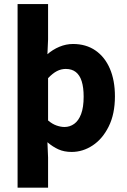

<svg xmlns="http://www.w3.org/2000/svg" viewBox="-20 -720 613 925"><path d="M64.7 184.1V-700.5H211.6V-529.8L208.5 -458.8Q234 -481.2 266.2 -494.7Q298.4 -508.1 331.9 -508.1Q394.5 -508.1 439.8 -476.9Q485.1 -445.7 509.4 -389.1Q533.7 -332.5 533.7 -255.8Q533.7 -170.9 503.8 -110.8Q474 -50.7 426.5 -19.4Q379 12 325.1 12Q289.4 12 261.8 -0.3Q234.2 -12.7 208.5 -34.8L211.6 38.8V184.1ZM290.9 -108.2Q316.5 -108.2 337.5 -123.3Q358.6 -138.4 370.8 -170.7Q383 -203 383 -254.3Q383 -298.9 373.6 -328.5Q364.3 -358 345.3 -372.9Q326.3 -387.9 296.9 -387.9Q274.5 -387.9 254.2 -377.4Q233.9 -366.9 211.6 -343.5V-139.7Q231.6 -122.6 252.2 -115.4Q272.7 -108.2 290.9 -108.2Z"/></svg>

Font: Mada
Style: Regular
Weight: 400
Designer: Khaled Hosny
Version: Version 1.5